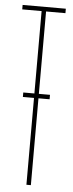

<svg xmlns="http://www.w3.org/2000/svg" viewBox="-56 -829 326 859"><g transform="rotate(5 107.0 -400.0)"><path d="M97 0V-780H10V-800H204V-780H117V0ZM47 -410H167V-390H47Z"/></g></svg>

Font: Big Shoulders Thin
Style: Regular
Weight: 100
Designer: Patric King
Foundry: XO Type Co
Version: Version 2.002